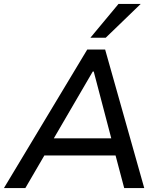

<svg xmlns="http://www.w3.org/2000/svg" viewBox="-28 -957 825 977"><path d="M-8 0 416 -705H507L706 0H604L551 -200L592 -166H165L217 -199L101 0ZM444 -593 233 -231 212 -253H574L544 -231L449 -593ZM432 -765 575 -937H688L510 -765Z"/></svg>

Font: Nunito Sans 7pt Medium
Style: Italic
Weight: 500
Italic angle: -9°
Designer: Vernon Adams
Foundry: Vernon Adams
Version: Version 3.101;gftools[0.9.27]